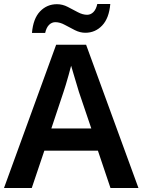

<svg xmlns="http://www.w3.org/2000/svg" viewBox="-20 -941 713 961"><path d="M533 0 470 -187H202L139 0H0L261 -717H411L673 0ZM375 -481Q371 -495 363.5 -519.5Q356 -544 348.5 -569.5Q341 -595 336 -612Q331 -592 323.5 -565.5Q316 -539 309 -515.5Q302 -492 298 -481L237 -298H437ZM140 -776Q146 -848 180.5 -884Q215 -920 265 -920Q293 -920 319 -906.5Q345 -893 369.5 -880Q394 -867 416 -867Q434 -867 447.5 -880.5Q461 -894 467 -921H532Q526 -850 491.5 -813.5Q457 -777 407 -777Q381 -777 355 -790Q329 -803 304.5 -816.5Q280 -830 257 -830Q239 -830 225.5 -816.5Q212 -803 206 -776Z"/></svg>

Font: Noto Sans Adlam SemiBold
Style: Regular
Weight: 600
Version: Version 3.001